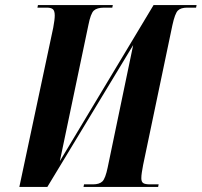

<svg xmlns="http://www.w3.org/2000/svg" viewBox="-20 -734 792 754"><path d="M189 -625Q195 -657 195 -673Q195 -691 188 -697.5Q181 -704 164 -704H127L129 -714H423L421 -704H389Q361 -704 348.5 -692.5Q336 -681 327 -635L215 -101L583 -714H752L750 -704H715Q690 -704 678.5 -692.5Q667 -681 657 -635L542 -86Q539 -70 537 -57Q535 -44 535 -34Q535 -20 542.5 -15Q550 -10 569 -10H603L601 0H308L310 -10H345Q370 -10 382 -21.5Q394 -33 403 -77L503 -557L166 0H56Z"/></svg>

Font: Noto Serif Display ExtraCondensed
Style: Bold Italic
Weight: 700
Width: 2
Italic angle: -12°
Designer: Monotype Design Team
Foundry: Monotype Imaging Inc.
Version: Version 2.009